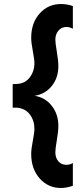

<svg xmlns="http://www.w3.org/2000/svg" viewBox="-20 -734 403 954"><path d="M342 189Q311 200 283 200Q219 200 177 152.5Q135 105 135 31Q135 7 143 -34Q151 -75 151 -94Q151 -135 128.5 -165Q106 -195 65 -199H43V-316Q54 -316 65 -317Q105 -319 128 -349.5Q151 -380 151 -421Q151 -439 143 -480.5Q135 -522 135 -546Q135 -620 177 -667Q219 -714 283 -714Q313 -714 342 -704V-591Q327 -600 310 -600Q286 -600 270.5 -582Q255 -564 255 -537Q255 -520 262.5 -476Q270 -432 270 -406Q270 -347 237 -306.5Q204 -266 152 -258Q204 -250 237 -208.5Q270 -167 270 -108Q270 -82 262.5 -38.5Q255 5 255 23Q255 50 270 67.5Q285 85 310 85Q327 85 342 76Z"/></svg>

Font: Hind Madurai SemiBold
Style: Regular
Weight: 600
Designer: Jyotish Sonowal
Foundry: Indian Type Foundry
Version: Version 1.001;PS 1.0;hotconv 1.0.86;makeotf.lib2.5.63406; tt